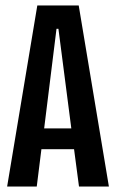

<svg xmlns="http://www.w3.org/2000/svg" viewBox="-20 -680 422 700"><path d="M6 0 116 -660H267L377 0H268L250 -136H131L114 0ZM186 -575 141 -212H240L193 -575Z"/></svg>

Font: Bricolage Grotesque 96pt Condensed Medium
Style: Regular
Weight: 500
Width: 3
Designer: Mathieu Triay
Foundry: Atelier Triay
Version: Version 1.001; ttfautohint (v1.8.4.7-5d5b);gftools[0.9.33.de